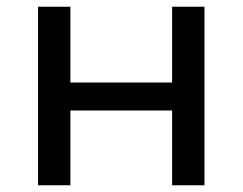

<svg xmlns="http://www.w3.org/2000/svg" viewBox="-20 -550 721 570"><path d="M93 -530V0H189V-222H491V0H587V-530H491V-305H189V-530Z"/></svg>

Font: Rookery
Style: Regular
Weight: 400
Designer: Ryan Kimball / Julieta Ulanovsky
Foundry: Motorola Mobility LLC.
Version: Version 1.0